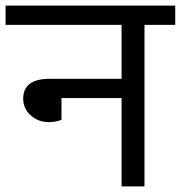

<svg xmlns="http://www.w3.org/2000/svg" viewBox="-40 -667 647 687"><path d="M587 -578H477V0H395V-316H180V-238Q156 -230 136 -230Q96 -230 69.5 -254.5Q43 -279 43 -314Q43 -385 138 -385H395V-578H-20V-647H587Z"/></svg>

Font: Martel Sans
Style: Regular
Weight: 400
Designer: Dan Reynolds and Mathieu Réguer
Foundry: Dan Reynolds and Mathieu Réguer
Version: Version 1.002; ttfautohint (v1.1) -l 5 -r 5 -G 72 -x 0 -D la